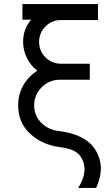

<svg xmlns="http://www.w3.org/2000/svg" viewBox="-20 -720 547 940"><path d="M89.7 -700V-623.7H132.5Q93.2 -578.2 93.2 -514.8Q93.2 -473.2 111.8 -436.2Q130.3 -398.5 162.5 -374Q119 -345.8 93.7 -301.5Q69 -258 69 -204.3Q69 -120.5 125.5 -67.2Q183.7 -12 270.7 0Q322.5 5.7 351 23.5Q379.8 42.3 390.2 80.3Q404.2 134.7 362.8 200H450.7Q486 120.8 467.5 59.7Q451.2 5.2 411 -26.7Q360.7 -66.2 270.7 -78.3Q218.2 -83 182.3 -118.7Q147.3 -153.5 147.3 -204.3Q147.3 -256.3 184.3 -293Q221.3 -329.7 274 -329.7H419.7V-408H278.3Q233.8 -408 202.7 -439.2Q171.5 -470.3 171.5 -514.8Q171.5 -559.3 202.7 -590.5Q233.8 -621.7 278.3 -621.7H459.7V-700Z"/></svg>

Font: Unageo Variable
Style: Regular
Weight: 300
Designer: Richard Sepsi
Foundry: Richard Sepsi
Version: Version 2.200